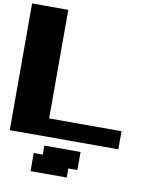

<svg xmlns="http://www.w3.org/2000/svg" viewBox="-114 -966 1103 1306"><g transform="rotate(10 437.5 -312.5)"><path d="M187.5 250H437.5V187.5H500V62.5H250V125H187.5ZM0 0H750V-125H250V-875H0Z"/></g></svg>

Font: Faithful 32x
Style: Bold
Weight: 400
Foundry: Faithful Resource Pack
Version: Version 1.0; January 27, 2023